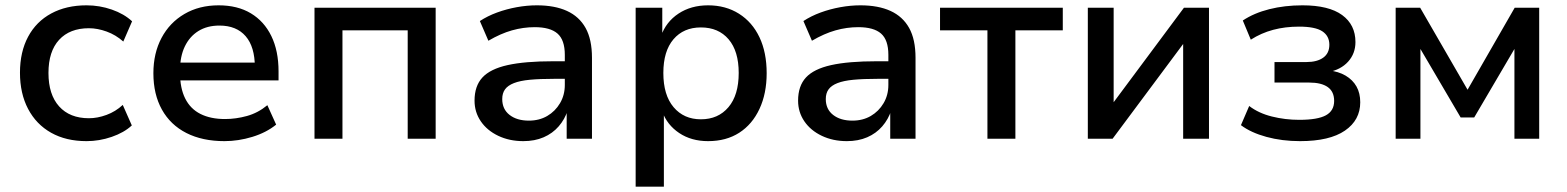

<svg xmlns="http://www.w3.org/2000/svg" viewBox="-20 -521 5883 721"><path d="M305 9Q228 9 172 -22.5Q116 -54 85.5 -112Q55 -170 55 -248Q55 -326 85.5 -383Q116 -440 172.5 -470.5Q229 -501 305 -501Q354 -501 400 -485Q446 -469 476 -441L443 -365Q415 -390 380.5 -402.5Q346 -415 314 -415Q242 -415 202 -371.5Q162 -328 162 -247Q162 -166 202 -121.5Q242 -77 314 -77Q346 -77 380 -89.5Q414 -102 441 -127L475 -50Q446 -23 399.5 -7Q353 9 305 9Z M823 9Q740 9 680 -21.5Q620 -52 588 -109.5Q556 -167 556 -246Q556 -321 586.5 -378.5Q617 -436 672.5 -468.5Q728 -501 801 -501Q872 -501 922 -471Q972 -441 999 -385.5Q1026 -330 1026 -253V-219H638V-286H954L937 -269Q937 -345 902.5 -385Q868 -425 804 -425Q758 -425 725 -404.5Q692 -384 674 -346.5Q656 -309 656 -257V-248Q656 -190 675.5 -151Q695 -112 733 -93Q771 -74 825 -74Q866 -74 907.5 -85.5Q949 -97 984 -126L1017 -53Q980 -23 927.5 -7Q875 9 823 9Z M1161 0V-492H1616V0H1511V-407H1266V0Z M1945 9Q1893 9 1851 -11Q1809 -31 1785.5 -65.5Q1762 -100 1762 -143Q1762 -198 1791.5 -230Q1821 -262 1886 -276.5Q1951 -291 2058 -291H2116V-225H2061Q2007 -225 1970 -221.5Q1933 -218 1910 -209Q1887 -200 1876.5 -185.5Q1866 -171 1866 -149Q1866 -111 1893.5 -89.5Q1921 -68 1966 -68Q2005 -68 2035 -85.5Q2065 -103 2083 -133.5Q2101 -164 2101 -202V-315Q2101 -371 2073.5 -395Q2046 -419 1988 -419Q1945 -419 1902.5 -407Q1860 -395 1814 -368L1782 -442Q1811 -461 1846.5 -474Q1882 -487 1920.5 -494Q1959 -501 1996 -501Q2063 -501 2109 -480Q2155 -459 2179 -416Q2203 -373 2203 -304V0H2108V-107H2112Q2101 -73 2078 -46.5Q2055 -20 2021.5 -5.5Q1988 9 1945 9Z M2367 180V-492H2467V-385H2462Q2481 -439 2528 -470Q2575 -501 2639 -501Q2705 -501 2755 -469.5Q2805 -438 2832 -381Q2859 -324 2859 -246Q2859 -170 2832 -112Q2805 -54 2756 -22.5Q2707 9 2639 9Q2576 9 2530.5 -21.5Q2485 -52 2467 -102H2473V180ZM2612 -73Q2677 -73 2715.5 -118.5Q2754 -164 2754 -247Q2754 -329 2716 -373.5Q2678 -418 2612 -418Q2547 -418 2509 -373.5Q2471 -329 2471 -247Q2471 -164 2509.5 -118.5Q2548 -73 2612 -73Z M3160 9Q3108 9 3066 -11Q3024 -31 3000.5 -65.5Q2977 -100 2977 -143Q2977 -198 3006.5 -230Q3036 -262 3101 -276.5Q3166 -291 3273 -291H3331V-225H3276Q3222 -225 3185 -221.5Q3148 -218 3125 -209Q3102 -200 3091.5 -185.5Q3081 -171 3081 -149Q3081 -111 3108.5 -89.5Q3136 -68 3181 -68Q3220 -68 3250 -85.5Q3280 -103 3298 -133.5Q3316 -164 3316 -202V-315Q3316 -371 3288.5 -395Q3261 -419 3203 -419Q3160 -419 3117.5 -407Q3075 -395 3029 -368L2997 -442Q3026 -461 3061.5 -474Q3097 -487 3135.5 -494Q3174 -501 3211 -501Q3278 -501 3324 -480Q3370 -459 3394 -416Q3418 -373 3418 -304V0H3323V-107H3327Q3316 -73 3293 -46.5Q3270 -20 3236.5 -5.5Q3203 9 3160 9Z M3688 0V-407H3510V-492H3971V-407H3793V0Z M4065 0V-492H4162V-117H4147L4426 -492H4520V0H4423V-376H4438L4158 0Z M4862 9Q4794 9 4735.5 -7Q4677 -23 4640 -51L4671 -123Q4706 -96 4756 -83.5Q4806 -71 4859 -71Q4928 -71 4959 -88Q4990 -105 4990 -142Q4990 -177 4966 -194Q4942 -211 4896 -211H4766V-288H4886Q4926 -288 4949 -304.5Q4972 -321 4972 -353Q4972 -386 4945.5 -403.5Q4919 -421 4858 -421Q4806 -421 4761 -409Q4716 -397 4677 -372L4647 -444Q4689 -472 4746.5 -486.5Q4804 -501 4871 -501Q4970 -501 5020 -464.5Q5070 -428 5070 -363Q5070 -320 5042.5 -289.5Q5015 -259 4967 -250V-257Q5006 -253 5033 -237Q5060 -221 5074 -196Q5088 -171 5088 -137Q5088 -70 5030.5 -30.5Q4973 9 4862 9Z M5221 0V-492H5313L5491 -184L5668 -492H5760V0H5667V-361H5681L5516 -80H5465L5300 -361H5314V0Z"/></svg>

Font: NunitoSans_10ptSemiBold
Style: Regular
Weight: 600
Designer: Vernon Adams
Foundry: Vernon Adams
Version: Version 3.101;gftools[0.9.27]